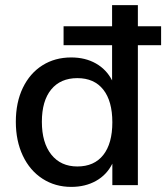

<svg xmlns="http://www.w3.org/2000/svg" viewBox="-20 -725 651 752"><path d="M611 -548H520V0H420V-84Q398 -40 356 -16.5Q314 7 259 7Q196 7 146.5 -25Q97 -57 69.5 -115Q42 -173 42 -248Q42 -324 69.5 -381Q97 -438 146 -469Q195 -500 259 -500Q314 -500 355.5 -476.5Q397 -453 419 -410V-548H229V-622H419V-705H520V-622H611ZM420 -246Q420 -329 384.5 -374Q349 -419 283 -419Q217 -419 180.5 -374.5Q144 -330 144 -248Q144 -166 181 -119.5Q218 -73 283 -73Q349 -73 384.5 -118Q420 -163 420 -246Z"/></svg>

Font: wassup Sans
Style: Medium
Weight: 600
Version: Version 2.001